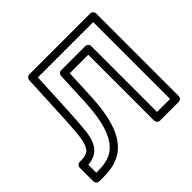

<svg xmlns="http://www.w3.org/2000/svg" viewBox="-179 -940 1168 1168"><g transform="rotate(-45 405.5 -355.5)"><path d="M711.2 -686 711.2 -25H599.5V-592C599.5 -607.1 585.2 -617 574.5 -617H366.6C353 -617 342.2 -605.5 341.6 -593.1L332.8 -392.2C327.4 -268.2 310.7 -168.8 264.6 -101.6C230.4 -51.8 182.5 -25 91.6 -25H77V-93.3C171.5 -101.7 202.3 -164 211.6 -260.6C215 -295.1 218.1 -337.9 221.1 -389.7L235.3 -686ZM761.2 -711C761.2 -723.5 750.4 -736 736.2 -736H211.5C199.3 -736 187.2 -725.8 186.5 -712.2L171.1 -392.3C168.7 -341.4 165.1 -298.9 161.9 -265.4C158.7 -233 152.9 -207.8 145.5 -190.2C132.3 -158.7 118.4 -146.9 71.9 -143H52C41.3 -143 27 -133.1 27 -118V0C27 10.7 36.9 25 52 25H91.6C193.7 25 261.6 -9 305.8 -73.4C361.7 -154.8 376.4 -263.9 382.8 -389.8L390.5 -567H549.5V0C549.5 10.7 559.4 25 574.5 25H736.2C746.9 25 761.2 15.1 761.2 0Z"/></g></svg>

Font: Asimov
Style: WidOu
Weight: 500
Designer: Google
Version: Version 2.000980; 2014